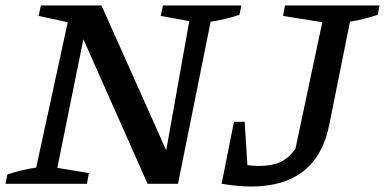

<svg xmlns="http://www.w3.org/2000/svg" viewBox="-35 -670 1404 700"><path d="M559 -650H845L838 -616Q784 -598 733 -591L614 0H503L269 -527L174 -58L289 -39L282 0H-15L-8 -34Q46 -52 97 -59L212 -589L106 -612L114 -650H335L571 -122L655 -593L551 -612ZM773 0 818 -226H857L867 -68Q888 -65 908 -65Q956 -65 986 -78.5Q1016 -92 1042 -127L1140 -589L997 -612L1004 -650H1349L1342 -616Q1320 -609 1294 -602Q1268 -595 1241 -591L1166 -218Q1122 10 880 10Q857 10 830.5 7.5Q804 5 773 0Z"/></svg>

Font: Piazzolla Medium
Style: Italic
Weight: 500
Italic angle: -11.3°
Designer: Juan Pablo del Peral
Foundry: Huerta Tipografica
Version: Version 1.330